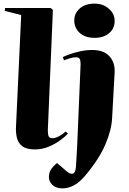

<svg xmlns="http://www.w3.org/2000/svg" viewBox="-20 -811 714 1060"><path d="M97 -728 6 -751 8 -767H260L272 -756L244 -91Q244 -68 249 -58Q254 -48 269 -48Q285 -48 304.5 -58Q324 -68 343 -85L355 -73Q342 -59 315 -38.5Q288 -18 251 -2Q214 14 173 14Q126 14 103 -4Q80 -22 73.5 -49.5Q67 -77 68 -105ZM390 -698Q390 -737 420 -764Q450 -791 502 -791Q549 -791 581 -763Q613 -735 613 -696Q613 -653 582 -627.5Q551 -602 503 -602Q450 -602 420 -629.5Q390 -657 390 -698ZM599 -160Q596 -94 562 -14Q528 66 451 158Q417 198 386 213.5Q355 229 326 229Q289 229 269.5 210Q250 191 250 167Q250 143 261 125.5Q272 108 295 89L347 134Q367 151 381 148Q395 145 399 114Q401 87 402.5 58Q404 29 406 -5L425 -457Q425 -478 419.5 -486.5Q414 -495 400 -495Q384 -495 363.5 -488.5Q343 -482 333 -478L327 -496Q341 -503 366.5 -512Q392 -521 424 -528Q456 -535 489 -535Q552 -535 583.5 -501Q615 -467 613 -414Z"/></svg>

Font: Literata 72pt ExtraBold
Style: Italic
Weight: 800
Italic angle: -2°
Designer: Latin by Veronika Burian and Jose Scaglione. Greek by Irene Vlachou. Cyrillic by Vera Evstafieva
Foundry: TypeTogether
Version: Version 3.002